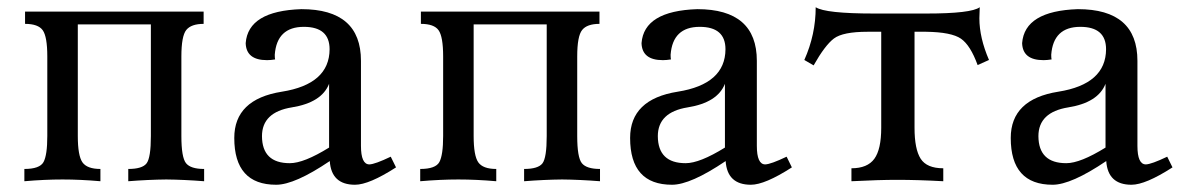

<svg xmlns="http://www.w3.org/2000/svg" viewBox="-20 -505 3307 535"><path d="M548.8 0Q492.7 -4.4 443.4 -4.9Q393.6 -4.4 337.4 0V-34.2Q376.5 -34.2 388.4 -49.8Q400.4 -65.4 400.4 -126V-437H196.8V-126Q196.8 -71.3 209.7 -52.7Q222.7 -34.2 259.8 -34.2V0Q203.6 -4.9 154.3 -4.9Q104.5 -4.9 47.9 0V-34.2Q90.8 -34.2 101.3 -53.5Q111.8 -72.8 111.8 -126V-347.7Q111.8 -402.8 99.1 -420.7Q86.4 -438.5 49.8 -438.5V-472.7H547.4V-438.5Q512.7 -438.5 499 -421.4Q485.4 -404.3 485.4 -347.7V-126Q485.4 -66.4 498.3 -50.3Q511.2 -34.2 548.8 -34.2Z M787.6 -50.3Q826.7 -50.3 897 -93.8V-271.5Q876.5 -219.2 793.2 -205.8Q710 -192.4 710 -125.5Q710.4 -50.3 787.6 -50.3ZM969.2 9.8Q903.3 9.8 898.9 -56.2Q801.3 9.8 749.5 9.8Q632.8 9.8 632.8 -120.6Q632.8 -228.5 765.4 -249.5Q897.9 -270.5 898.4 -367.7Q898.4 -430.2 826.7 -430.2Q751.5 -430.2 745.6 -352.5Q745.6 -343.3 746.6 -339.4Q733.9 -337.4 724.1 -337.4Q666 -337.4 664.6 -384.8Q671.4 -474.6 819.8 -479.5Q985.8 -479.5 985.8 -335.4V-98.6Q985.8 -46.9 1009.3 -46.9Q1024.9 -47.4 1068.8 -68.4L1083.5 -38.6Q1008.3 9.8 969.2 9.8Z M1651.9 0Q1595.7 -4.4 1546.4 -4.9Q1496.6 -4.4 1440.4 0V-34.2Q1479.5 -34.2 1491.5 -49.8Q1503.4 -65.4 1503.4 -126V-437H1299.8V-126Q1299.8 -71.3 1312.7 -52.7Q1325.7 -34.2 1362.8 -34.2V0Q1306.6 -4.9 1257.3 -4.9Q1207.5 -4.9 1150.9 0V-34.2Q1193.8 -34.2 1204.3 -53.5Q1214.8 -72.8 1214.8 -126V-347.7Q1214.8 -402.8 1202.1 -420.7Q1189.5 -438.5 1152.8 -438.5V-472.7H1650.4V-438.5Q1615.7 -438.5 1602.1 -421.4Q1588.4 -404.3 1588.4 -347.7V-126Q1588.4 -66.4 1601.3 -50.3Q1614.3 -34.2 1651.9 -34.2Z M1890.6 -50.3Q1929.7 -50.3 2000 -93.8V-271.5Q1979.5 -219.2 1896.2 -205.8Q1813 -192.4 1813 -125.5Q1813.5 -50.3 1890.6 -50.3ZM2072.3 9.8Q2006.3 9.8 2002 -56.2Q1904.3 9.8 1852.5 9.8Q1735.8 9.8 1735.8 -120.6Q1735.8 -228.5 1868.4 -249.5Q2001 -270.5 2001.5 -367.7Q2001.5 -430.2 1929.7 -430.2Q1854.5 -430.2 1848.6 -352.5Q1848.6 -343.3 1849.6 -339.4Q1836.9 -337.4 1827.1 -337.4Q1769 -337.4 1767.6 -384.8Q1774.4 -474.6 1922.9 -479.5Q2088.9 -479.5 2088.9 -335.4V-98.6Q2088.9 -46.9 2112.3 -46.9Q2127.9 -47.4 2171.9 -68.4L2186.5 -38.6Q2111.3 9.8 2072.3 9.8Z M2608.4 0Q2537.6 -3.9 2479.5 -3.9Q2429.7 -3.9 2352.5 0V-36.1Q2397 -36.1 2416.3 -62.5Q2435.5 -88.9 2435.5 -148.9V-416.5H2397.5Q2328.6 -416.5 2303.7 -397.7Q2278.8 -378.9 2247.1 -322.8L2221.2 -337.9Q2252.9 -408.7 2252.9 -484.9Q2279.8 -467.3 2415.5 -467.3H2561.5Q2686.5 -467.3 2710 -484.9L2709 -454.1Q2709 -399.9 2735.8 -337.9L2704.1 -323.7Q2684.1 -378.9 2657.7 -397.2Q2631.3 -415.5 2560.5 -416.5H2528.3V-148.9Q2528.3 -89.4 2545.4 -62.7Q2562.5 -36.1 2608.4 -36.1Z M2951.2 -50.3Q2990.2 -50.3 3060.5 -93.8V-271.5Q3040 -219.2 2956.8 -205.8Q2873.5 -192.4 2873.5 -125.5Q2874 -50.3 2951.2 -50.3ZM3132.8 9.8Q3066.9 9.8 3062.5 -56.2Q2964.8 9.8 2913.1 9.8Q2796.4 9.8 2796.4 -120.6Q2796.4 -228.5 2929 -249.5Q3061.5 -270.5 3062 -367.7Q3062 -430.2 2990.2 -430.2Q2915 -430.2 2909.2 -352.5Q2909.2 -343.3 2910.2 -339.4Q2897.5 -337.4 2887.7 -337.4Q2829.6 -337.4 2828.1 -384.8Q2835 -474.6 2983.4 -479.5Q3149.4 -479.5 3149.4 -335.4V-98.6Q3149.4 -46.9 3172.9 -46.9Q3188.5 -47.4 3232.4 -68.4L3247.1 -38.6Q3171.9 9.8 3132.8 9.8Z"/></svg>

Font: Almanac
Style: Regular
Weight: 400
Designer: Eden's Almanac
Version: Version 3.501;March 28, 2021;FontCreator 13.0.0.2683 64-bit